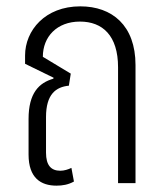

<svg xmlns="http://www.w3.org/2000/svg" viewBox="-20 -577 518 605"><path d="M158 8C177 8 195 5 213 -5L205 -48C195 -43 182 -39 170 -39C141 -39 125 -56 125 -96V-208C125 -280 156 -303 197 -307L203 -345L115 -398C115 -461 159 -509 232 -509C303 -509 352 -465 352 -365V0H407V-372C407 -497 333 -557 233 -557C122 -557 59 -481 59 -402V-376L149 -332L148 -329C103 -316 70 -284 70 -202V-90C70 -16 109 8 158 8Z"/></svg>

Font: Noto Sans Thai Cond Light
Style: Regular
Weight: 300
Width: 3
Designer: Monotype Design Team
Foundry: Monotype Imaging Inc.
Version: Version 2.002